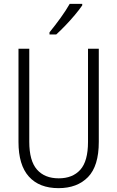

<svg xmlns="http://www.w3.org/2000/svg" viewBox="-20 -967 609 997"><path d="M493 -230Q493 -105 437 -47.5Q381 10 284 10Q184 10 130 -50Q76 -110 76 -230V-714H132V-231Q132 -132 172 -86.5Q212 -41 285 -41Q357 -41 397 -85.5Q437 -130 437 -230V-714H493ZM407 -939Q392 -917 368.5 -889Q345 -861 319 -834Q293 -807 272 -788H237V-799Q267 -836 294.5 -874Q322 -912 342 -947H407Z"/></svg>

Font: Noto Sans Sinhala Condensed Light
Style: Regular
Weight: 300
Width: 3
Designer: Jelle Bosma - Monotype Design Team
Foundry: Monotype Imaging Inc.
Version: Version 2.006; ttfautohint (v1.8.4.7-5d5b)